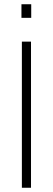

<svg xmlns="http://www.w3.org/2000/svg" viewBox="-20 -884 249 904"><path d="M83 0V-688H126V0ZM81 -800V-864H127V-800Z"/></svg>

Font: Saira Condensed ExtraLight
Style: Regular
Weight: 250
Width: 3
Designer: Hector Gatti with collaboration of the Omnibus-Type team
Foundry: Omnibus-Type
Version: Version 1.101